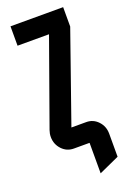

<svg xmlns="http://www.w3.org/2000/svg" viewBox="-162 -754 670 977"><g transform="rotate(-20 172.5 -265.0)"><path d="M200.2 -589.8H29.8V-694.8H314.9V-589.8L145 -105H225.1Q262.7 -105 288.6 -77.6Q314.9 -49.8 314.9 -9.8V115.2L205.1 165V0H120.1Q82.5 0 56.6 -27.3Q29.8 -55.7 29.8 -95.2Q29.8 -113.3 36.1 -130.9Z"/></g></svg>

Font: Horta
Style: Regular
Weight: 600
Width: 3
Version: Version 0.11